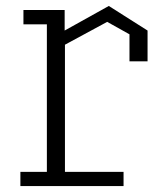

<svg xmlns="http://www.w3.org/2000/svg" viewBox="-20 -628 540 648"><path d="M417 -512.2 341.8 -554.2 199.2 -477.1V-47.9H397V0H48.8V-47.9H138.2V-545.9H59.1V-594.2H198.2V-524.9L347.2 -607.9L478 -524.9V-420.9H417Z"/></svg>

Font: Steps Mono
Style: Regular
Weight: 400
Width: 3
Version: Version 1.000;PS 001.000;hotconv 1.0.70;makeotf.lib2.5.58329